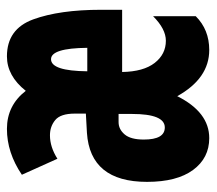

<svg xmlns="http://www.w3.org/2000/svg" viewBox="-54 -544 609 540"><g transform="rotate(-90 250.0 -274.5)"><path d="M131 10Q204 10 249 -80Q299 10 379 10Q436 10 474 -28V-148Q438 -112 405 -112Q367 -112 342.5 -143.5Q318 -175 317 -235H492V-294Q492 -411 465 -485Q438 -559 361 -559Q306 -559 264 -506Q223 -559 157 -559Q90 -559 28 -517L73 -417Q106 -438 139 -438Q164 -438 182 -423Q200 -408 200 -368V-337L146 -334Q8 -325 8 -165Q8 -81 41.5 -35.5Q75 10 131 10ZM319 -333Q320 -435 353 -435Q384 -435 385 -333ZM161 -115Q127 -115 127 -174Q127 -211 141.5 -228Q156 -245 176 -245H199V-207Q199 -115 161 -115Z"/></g></svg>

Font: Noto Sans Mono Condensed Extra
Style: Regular
Weight: 800
Width: 3
Designer: Monotype Design Team
Foundry: Monotype Imaging Inc.
Version: Version 1.900